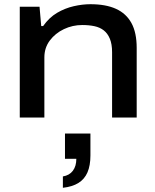

<svg xmlns="http://www.w3.org/2000/svg" viewBox="-20 -559 738 913"><path d="M74 0V-527H168L176 -435H185Q214 -476 251.5 -498Q289 -520 330.5 -529.5Q372 -539 410 -539Q483 -539 531.5 -517Q580 -495 605 -449.5Q630 -404 630 -331V0H513V-311Q513 -349 502.5 -374.5Q492 -400 473.5 -414.5Q455 -429 429 -434.5Q403 -440 371 -440Q325 -440 284 -420.5Q243 -401 217 -366.5Q191 -332 191 -286V0ZM279 334V280Q310 275 326.5 253Q343 231 343 196H289V76H410V180Q410 228 396 260.5Q382 293 353 311Q324 329 279 334Z"/></svg>

Font: Archivo Expanded Medium
Style: Regular
Weight: 500
Width: 7
Designer: Hector Gatti
Foundry: Omnibus-Type
Version: Version 2.001